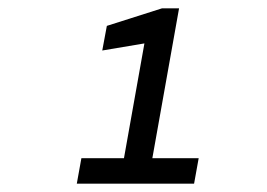

<svg xmlns="http://www.w3.org/2000/svg" viewBox="-20 -720 640 460"><path d="M164 -280 175 -341H277L326 -616L225 -599L236 -658L368 -700H409L345 -341H456L445 -280Z"/></svg>

Font: DM Mono
Style: Italic
Weight: 400
Italic angle: -10°
Designer: Colophon Foundry
Foundry: Colophon Foundry
Version: Version 1.000; ttfautohint (v1.8.2.53-6de2)